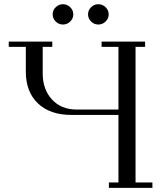

<svg xmlns="http://www.w3.org/2000/svg" viewBox="-20 -902 771 922"><path d="M22 -676.8V-702.1H231V-676.8H185.1V-548.8Q185.1 -472.7 229.5 -424.3Q273.9 -376 348.1 -376H548.8V-676.8H467.8V-702.1H676.8V-676.8H630.9V-25.9H711.9V0H502.9V-25.9H548.8V-350.1H323.2Q220.2 -350.1 162.1 -405.5Q104 -460.9 104 -558.1V-676.8ZM247.6 -798.6Q232.9 -813 232.9 -833Q232.9 -853 247.6 -867.4Q262.2 -881.8 282.2 -881.8Q302.2 -881.8 317.1 -867.4Q332 -853 332 -833Q332 -813 317.1 -798.6Q302.2 -784.2 282.2 -784.2Q262.2 -784.2 247.6 -798.6ZM417.5 -798.6Q402.8 -813 402.8 -833Q402.8 -853 417.5 -867.4Q432.1 -881.8 452.1 -881.8Q472.2 -881.8 487.1 -867.4Q502 -853 502 -833Q502 -813 487.1 -798.6Q472.2 -784.2 452.1 -784.2Q432.1 -784.2 417.5 -798.6Z"/></svg>

Font: Dehuti Alt
Style: Book
Weight: 400
Version: Version 1.2